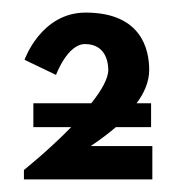

<svg xmlns="http://www.w3.org/2000/svg" viewBox="-20 -285 279 305"><path d="M115 -215C149 -215 152 -184 152 -174C152 -160 141 -141 125 -121H33V-83H93C57 -46 18 -15 18 -15V0H222V-53H124C124 -53 143 -65 164 -83H220V-121H197C209 -137 217 -155 217 -174C217 -206 205 -265 116 -265C45 -265 19 -190 19 -190L69 -166C69 -166 87 -215 115 -215Z"/></svg>

Font: Hussar Tani
Style: Dwa
Weight: 700
Foundry: Cannot Into Space Fonts
Version: Version 0.92